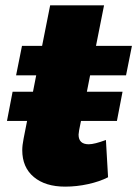

<svg xmlns="http://www.w3.org/2000/svg" viewBox="-20 -687 512 716"><path d="M316 -406 304 -345H437L416 -236H282L275 -201Q273 -189 273 -185Q273 -149 311 -149Q332 -149 375 -165L383 -26Q352 -10 309 -0.5Q266 9 223 9Q149 9 106 -27Q63 -63 63 -127Q63 -145 68 -170L81 -236H6L27 -345H103L115 -406H40L62 -516H137L167 -667H368L338 -516H472L450 -406Z"/></svg>

Font: Gontserrat ExtraBold
Style: Italic
Weight: 800
Italic angle: -11.3°
Designer: Julieta Ulanovsky
Foundry: Julieta Ulanovsky
Version: Version 6.001